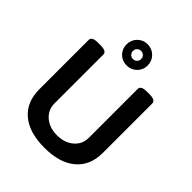

<svg xmlns="http://www.w3.org/2000/svg" viewBox="-251 -1062 1213 1213"><g transform="rotate(45 356.0 -455.0)"><path d="M355 -728Q315 -728 288 -755Q261 -782 261 -822Q261 -862 288 -889.5Q315 -917 355 -917Q395 -917 422.5 -889.5Q450 -862 450 -822Q450 -782 422.5 -755Q395 -728 355 -728ZM355 -785Q371 -785 381.5 -795.5Q392 -806 392 -821Q392 -837 381.5 -847.5Q371 -858 355 -858Q340 -858 329.5 -847.5Q319 -837 319 -821Q319 -806 329.5 -795.5Q340 -785 355 -785ZM356 7Q220 7 146 -55.5Q72 -118 72 -231V-673Q72 -702 125 -702H150Q203 -702 203 -673V-236Q203 -179 246 -142Q289 -105 356 -105Q424 -105 467 -142Q510 -179 510 -236V-673Q510 -702 563 -702H587Q640 -702 640 -673V-231Q640 -118 565.5 -55.5Q491 7 356 7Z"/></g></svg>

Font: Asap SemiBold
Style: Regular
Weight: 600
Designer: Pablo Cosgaya
Foundry: Omnibus-Type
Version: Version 3.001; ttfautohint (v1.8.3)